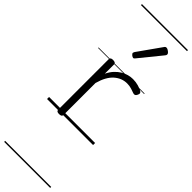

<svg xmlns="http://www.w3.org/2000/svg" viewBox="-440 -920 1330 1330"><g transform="rotate(45 225.5 -255.0)"><path d="M132 15Q119 15 113 10.5Q107 6 107 -4V-496Q107 -506 113 -510.5Q119 -515 132 -515Q146 -515 152.5 -510.5Q159 -506 159 -496V-407Q174 -438 193.5 -459Q213 -480 235 -493.5Q257 -507 280 -513Q303 -519 324 -519Q352 -519 378 -511.5Q404 -504 418 -495Q426 -490 427.5 -483Q429 -476 422 -463Q417 -453 410 -450.5Q403 -448 394 -451Q381 -456 360.5 -462.5Q340 -469 316 -469Q291 -469 267.5 -460Q244 -451 223 -432.5Q202 -414 186 -385Q170 -356 159 -316V-4Q159 6 152.5 10.5Q146 15 132 15ZM221 -623Q214 -623 204 -631Q194 -639 194 -647Q194 -649 195.5 -651.5Q197 -654 199 -659L318 -827Q322 -833 325.5 -835Q329 -837 335 -837Q341 -837 349.5 -832Q358 -827 364.5 -820.5Q371 -814 371 -807Q371 -803 369.5 -800Q368 -797 365 -793L234 -632Q228 -623 221 -623ZM0 410H451V420H0ZM0 -20H451V0H0ZM0 -505H451V-500H0ZM0 -930H451V-920H0Z"/></g></svg>

Font: Playwrite DE Grund Guides
Style: Regular
Weight: 400
Designer: Veronika Burian, José Scaglione
Foundry: TypeTogether
Version: Version 1.003